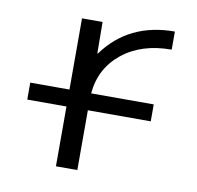

<svg xmlns="http://www.w3.org/2000/svg" viewBox="-65 -597 682 664"><g transform="rotate(10 276.0 -265.0)"><path d="M172.9 -519.5H245.1L246.1 -409.2H248Q335.9 -530.3 497.1 -530.3V-466.8Q391.6 -466.8 324.2 -412.6Q256.8 -358.4 249 -269.5H468.8V-210H248V0H172.9V-210H35.2V-269.5H172.9Z"/></g></svg>

Font: Mgen+ 1c regular
Style: Regular
Weight: 400
Designer: [Source Han Sans]
Ryoko NISHIZUKA  (kana & ideographs); Paul D. Hunt (Latin, Greek & Cyrillic); Wenlong ZHANG  (bopomofo
Version: Version 1.059.20150602